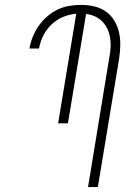

<svg xmlns="http://www.w3.org/2000/svg" viewBox="-20 -763 540 783"><path d="M339 0 426 -530Q430 -550 431 -570Q432 -590 429 -609Q426 -628 418 -645Q410 -662 397.5 -675Q385 -688 367.5 -696Q350 -704 331 -706L257 -260H217L291 -707Q264 -705 237.5 -694Q211 -683 190 -663Q169 -643 156.5 -617.5Q144 -592 139 -565H100Q104 -589 113.5 -612.5Q123 -636 137.5 -657Q152 -678 172 -695.5Q192 -713 215 -724Q238 -735 262.5 -739Q287 -743 311 -743Q338 -743 364 -737Q390 -731 411 -716.5Q432 -702 445.5 -680Q459 -658 465 -632.5Q471 -607 470.5 -579.5Q470 -552 466 -525L379 0Z"/></svg>

Font: Iosevka Extralight
Style: Italic
Weight: 200
Italic angle: -9°
Monospace: yes
Designer: Belleve Invis
Foundry: Belleve Invis
Version: Version 32.5.0; ttfautohint (v1.8.4)